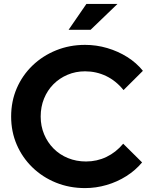

<svg xmlns="http://www.w3.org/2000/svg" viewBox="-20 -937 758 967"><path d="M408.4 10.3Q329.6 10.3 261.8 -17.2Q194 -44.7 143.3 -93.9Q92.6 -143 64.3 -208.5Q36.1 -274 36.1 -350Q36.1 -426.7 64.3 -492.2Q92.6 -557.7 143.6 -606.9Q194.7 -656 262.5 -683.5Q330.3 -711 408.4 -711Q465.6 -711 520 -695Q574.4 -679 620.8 -649.9Q667.2 -620.8 699.7 -580.3L602.2 -483.3Q564.1 -530.3 514.5 -554.1Q464.8 -577.8 408.4 -577.8Q361 -577.8 320.1 -560.4Q279.2 -543.1 248.9 -512.5Q218.6 -481.9 201.8 -440.5Q184.9 -399.1 184.9 -350Q184.9 -301.9 202.2 -260.7Q219.4 -219.5 250.1 -188.6Q280.9 -157.6 322.7 -140.7Q364.5 -123.7 413.3 -123.7Q468.3 -123.7 516.2 -146.7Q564.1 -169.7 600.5 -213.2L695.6 -119Q662.7 -79.4 616.7 -50.2Q570.7 -21 517.2 -5.4Q463.6 10.3 408.4 10.3ZM325.4 -786.8 415.1 -917.1H571.6L436.2 -786.8Z"/></svg>

Font: Red Hat Display
Style: Regular
Weight: 300
Designer: Pentagram, MCKL
Foundry: Pentagram, MCKL
Version: Version 1.023